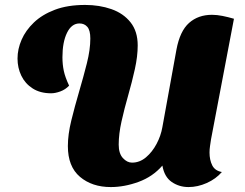

<svg xmlns="http://www.w3.org/2000/svg" viewBox="-20 -738 992 778"><path d="M429 20Q353 20 304 -21.5Q255 -63 255 -146Q255 -193 269 -250Q283 -307 300.5 -366.5Q318 -426 332 -481.5Q346 -537 346 -582Q346 -615 334 -629Q322 -643 302 -643Q270 -643 251.5 -605Q233 -567 233 -506Q233 -477 238.5 -451Q244 -425 260 -391Q245 -375 224.5 -367.5Q204 -360 187 -360Q143 -360 112.5 -379.5Q82 -399 66.5 -431Q51 -463 51 -501Q51 -539 67.5 -577Q84 -615 117.5 -647Q151 -679 202.5 -698.5Q254 -718 325 -718Q383 -718 431.5 -701Q480 -684 509 -647.5Q538 -611 538 -554Q538 -510 526.5 -458Q515 -406 499.5 -352Q484 -298 472.5 -246.5Q461 -195 461 -152Q461 -116 478 -97.5Q495 -79 515 -79Q546 -79 571.5 -100.5Q597 -122 614.5 -155Q632 -188 638 -223L695 -537Q709 -612 746 -645Q783 -678 839 -678Q859 -678 881.5 -673.5Q904 -669 928 -662L835 -173Q833 -159 831 -146Q829 -133 829 -120Q829 -90 840 -68Q851 -46 879 -41Q855 -13 818 3.5Q781 20 744 20Q706 20 676 -0.5Q646 -21 638 -67Q599 -22 541.5 -1Q484 20 429 20Z"/></svg>

Font: Sansita Swashed ExtraBold
Style: Regular
Weight: 800
Designer: Pablo Cosgaya
Foundry: Omnibus-Type
Version: Version 1.003; ttfautohint (v1.8.3)